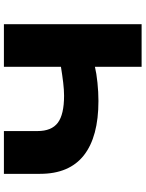

<svg xmlns="http://www.w3.org/2000/svg" viewBox="99 -844 745 983"><g transform="rotate(90 471.5 -352.5)"><path d="M104 0V-705H322V-466Q355 -474 403.5 -479Q452 -484 497 -484Q680 -484 775 -409.5Q870 -335 870 -185V0H651V-172Q651 -244 608.5 -276Q566 -308 470 -308Q440 -308 402.5 -303.5Q365 -299 322 -292V0Z"/></g></svg>

Font: Nunito Sans 7pt Expanded Black
Style: Regular
Weight: 900
Width: 7
Designer: Vernon Adams
Foundry: Vernon Adams
Version: Version 3.101;gftools[0.9.27]